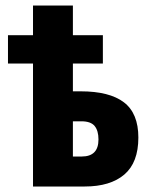

<svg xmlns="http://www.w3.org/2000/svg" viewBox="-20 -678 548 698"><path d="M245 -658V-550H354V-447H245V-346H273Q378 -346 430.5 -306Q483 -266 483 -178Q483 -87 432 -43.5Q381 0 288 0H100V-447H9V-550H100V-658ZM276 -237H245V-109H277Q338 -109 338 -171Q338 -203 324 -220Q310 -237 276 -237Z"/></svg>

Font: Noto Sans ExtraCondensed ExtraBold
Style: Regular
Weight: 800
Width: 2
Designer: Monotype Design Team
Foundry: Monotype Imaging Inc.
Version: Version 2.013; ttfautohint (v1.8.4.7-5d5b)